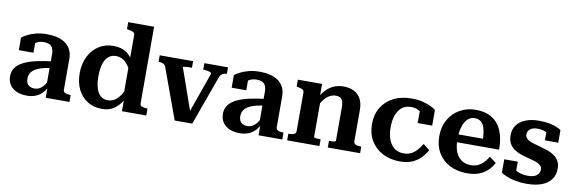

<svg xmlns="http://www.w3.org/2000/svg" viewBox="-52 -1159 4774 1592"><g transform="rotate(10 2334.5 -363.0)"><path d="M373 -308 372 -251Q333 -247 302 -239.5Q271 -232 248.5 -221.5Q226 -211 211.5 -198Q197 -185 190 -168Q183 -151 183 -131Q183 -108 191.5 -92Q200 -76 216 -67.5Q232 -59 253 -59Q280 -59 302 -73Q324 -87 341 -112.5Q358 -138 371 -173L372 -103Q357 -68 333.5 -42.5Q310 -17 277 -3.5Q244 10 202 10Q153 10 116.5 -5.5Q80 -21 59 -51.5Q38 -82 38 -125Q38 -167 59.5 -197Q81 -227 123 -248.5Q165 -270 227.5 -284.5Q290 -299 373 -308ZM360 0V-101H349V-363Q349 -396 339.5 -415.5Q330 -435 312 -443.5Q294 -452 267 -452Q227 -452 200.5 -435Q174 -418 159 -394Q153 -404 153 -413.5Q153 -423 158.5 -431.5Q164 -440 173.5 -446Q183 -452 195 -455V-350H72V-456Q87 -468 115 -483Q143 -498 185 -509.5Q227 -521 282 -521Q327 -521 366 -511.5Q405 -502 434.5 -481.5Q464 -461 480.5 -428.5Q497 -396 497 -350V-90Q497 -79 504.5 -72Q512 -65 525.5 -62Q539 -59 557 -58L560 -57V0Z M1143 -90Q1143 -72 1159.5 -66Q1176 -60 1204 -58L1207 -57V0H1002V-116L992 -112V-639Q992 -651 986 -657.5Q980 -664 967 -668Q954 -672 934 -676L925 -678V-736H1143ZM840 -521Q884 -521 917.5 -508Q951 -495 977 -468Q1003 -441 1024 -400L1022 -305Q1001 -352 979 -382.5Q957 -413 931.5 -427.5Q906 -442 874 -442Q846 -442 824 -429Q802 -416 787.5 -391Q773 -366 766 -330.5Q759 -295 759 -250Q759 -208 766 -174Q773 -140 787 -116.5Q801 -93 821.5 -81Q842 -69 869 -69Q901 -69 926.5 -85Q952 -101 975 -134.5Q998 -168 1022 -218L1024 -125Q999 -80 972 -50Q945 -20 911.5 -5Q878 10 833 10Q764 10 712 -22.5Q660 -55 631 -113.5Q602 -172 602 -250Q602 -330 632.5 -391Q663 -452 716.5 -486.5Q770 -521 840 -521Z M1676 -435Q1676 -441 1665.5 -446Q1655 -451 1640 -453.5Q1625 -456 1608 -456H1606V-511H1805V-456H1804Q1791 -456 1779 -452Q1767 -448 1758 -439Q1749 -430 1743 -413L1594 0H1446L1292 -422Q1288 -435 1279.5 -442Q1271 -449 1259.5 -452.5Q1248 -456 1232 -456H1230V-511H1511V-456H1509Q1492 -456 1475 -455Q1458 -454 1447 -452.5Q1436 -451 1436 -447L1569 -69L1551 -82Z M2165 -308 2164 -251Q2125 -247 2094 -239.5Q2063 -232 2040.5 -221.5Q2018 -211 2003.5 -198Q1989 -185 1982 -168Q1975 -151 1975 -131Q1975 -108 1983.5 -92Q1992 -76 2008 -67.5Q2024 -59 2045 -59Q2072 -59 2094 -73Q2116 -87 2133 -112.5Q2150 -138 2163 -173L2164 -103Q2149 -68 2125.5 -42.5Q2102 -17 2069 -3.5Q2036 10 1994 10Q1945 10 1908.5 -5.5Q1872 -21 1851 -51.5Q1830 -82 1830 -125Q1830 -167 1851.5 -197Q1873 -227 1915 -248.5Q1957 -270 2019.5 -284.5Q2082 -299 2165 -308ZM2152 0V-101H2141V-363Q2141 -396 2131.5 -415.5Q2122 -435 2104 -443.5Q2086 -452 2059 -452Q2019 -452 1992.5 -435Q1966 -418 1951 -394Q1945 -404 1945 -413.5Q1945 -423 1950.5 -431.5Q1956 -440 1965.5 -446Q1975 -452 1987 -455V-350H1864V-456Q1879 -468 1907 -483Q1935 -498 1977 -509.5Q2019 -521 2074 -521Q2119 -521 2158 -511.5Q2197 -502 2226.5 -481.5Q2256 -461 2272.5 -428.5Q2289 -396 2289 -350V-90Q2289 -79 2296.5 -72Q2304 -65 2317.5 -62Q2331 -59 2349 -58L2352 -57V0Z M2393 0V-56H2394Q2412 -56 2426.5 -58.5Q2441 -61 2449 -68Q2457 -75 2457 -88V-414Q2457 -426 2451 -432.5Q2445 -439 2433 -443Q2421 -447 2402 -451L2393 -453V-511H2597V-402L2608 -398V-65Q2608 -62 2617 -60Q2626 -58 2639 -57Q2652 -56 2662 -56H2665V0ZM3007 0H2735V-56H2737Q2747 -56 2760 -56.5Q2773 -57 2782.5 -59.5Q2792 -62 2792 -65V-350Q2792 -379 2785.5 -398Q2779 -417 2765 -426Q2751 -435 2727 -435Q2700 -435 2675.5 -421.5Q2651 -408 2630 -382Q2609 -356 2589 -317L2588 -401Q2610 -440 2637.5 -466.5Q2665 -493 2700 -507Q2735 -521 2777 -521Q2828 -521 2865 -502.5Q2902 -484 2922.5 -446.5Q2943 -409 2943 -352V-88Q2943 -75 2951.5 -68Q2960 -61 2973.5 -58.5Q2987 -56 3005 -56H3007Z M3363 -61Q3402 -61 3430 -77.5Q3458 -94 3478.5 -119Q3499 -144 3513 -167L3567 -124Q3546 -86 3516 -55.5Q3486 -25 3443.5 -7.5Q3401 10 3342 10Q3260 10 3197 -23Q3134 -56 3098 -115.5Q3062 -175 3062 -256Q3062 -337 3098.5 -396.5Q3135 -456 3199.5 -488.5Q3264 -521 3351 -521Q3406 -521 3447.5 -510Q3489 -499 3516.5 -485Q3544 -471 3556 -460V-329H3434V-452Q3447 -450 3455.5 -444.5Q3464 -439 3468 -430.5Q3472 -422 3472 -412.5Q3472 -403 3467 -394Q3453 -419 3424 -435Q3395 -451 3358 -451Q3313 -451 3282 -427Q3251 -403 3235 -359Q3219 -315 3219 -256Q3219 -211 3228.5 -175Q3238 -139 3256.5 -113.5Q3275 -88 3302 -74.5Q3329 -61 3363 -61Z M3782 -253Q3782 -207 3791.5 -171.5Q3801 -136 3820 -111.5Q3839 -87 3866.5 -74.5Q3894 -62 3929 -62Q3966 -62 3993 -76.5Q4020 -91 4039.5 -113.5Q4059 -136 4072 -158L4129 -115Q4110 -79 4080 -50.5Q4050 -22 4008 -6Q3966 10 3909 10Q3826 10 3763 -22Q3700 -54 3664.5 -113.5Q3629 -173 3629 -254Q3629 -334 3663.5 -394Q3698 -454 3757.5 -487.5Q3817 -521 3891 -521Q3951 -521 3996.5 -502.5Q4042 -484 4073 -448Q4104 -412 4120.5 -357Q4137 -302 4137 -229H3761V-295H4016L3991 -268Q3990 -319 3984 -354Q3978 -389 3966.5 -410Q3955 -431 3936.5 -441Q3918 -451 3893 -451Q3869 -451 3849 -439Q3829 -427 3814 -402Q3799 -377 3790.5 -340Q3782 -303 3782 -253Z M4507 -126Q4507 -144 4497 -156Q4487 -168 4469.5 -176.5Q4452 -185 4430 -191Q4408 -197 4384 -203Q4353 -211 4322.5 -221.5Q4292 -232 4266.5 -249.5Q4241 -267 4225.5 -294.5Q4210 -322 4210 -364Q4210 -414 4236 -449.5Q4262 -485 4310 -504Q4358 -523 4423 -523Q4475 -523 4513 -515Q4551 -507 4575.5 -496Q4600 -485 4610 -477V-371H4498V-461Q4512 -462 4520 -457.5Q4528 -453 4530.5 -446Q4533 -439 4531.5 -430.5Q4530 -422 4527 -414Q4516 -428 4500.5 -437Q4485 -446 4466 -451Q4447 -456 4423 -456Q4381 -456 4359.5 -438.5Q4338 -421 4338 -393Q4338 -375 4348.5 -362.5Q4359 -350 4377 -341.5Q4395 -333 4418.5 -326.5Q4442 -320 4467 -313Q4498 -305 4529 -294.5Q4560 -284 4586 -266.5Q4612 -249 4627.5 -222.5Q4643 -196 4643 -157Q4643 -105 4616 -67.5Q4589 -30 4537 -10Q4485 10 4411 10Q4358 10 4316 2Q4274 -6 4243.5 -19Q4213 -32 4193 -44V-158H4307V-38Q4290 -47 4281 -57Q4272 -67 4269.5 -76.5Q4267 -86 4269.5 -94Q4272 -102 4279 -106Q4294 -89 4313.5 -78.5Q4333 -68 4357.5 -62.5Q4382 -57 4411 -57Q4441 -57 4462 -65Q4483 -73 4495 -88.5Q4507 -104 4507 -126Z"/></g></svg>

Font: Roboto Serif 28pt SemiBold
Style: Regular
Weight: 600
Designer: Greg Gazdowicz
Foundry: Commercial Type
Version: Version 1.008